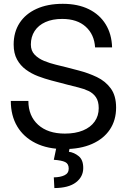

<svg xmlns="http://www.w3.org/2000/svg" viewBox="-20 -750 648 981"><path d="M308.6 11.7Q223.6 11.7 162.4 -18.6Q101.1 -48.8 68.1 -104Q35.2 -159.2 35.2 -234.4H125Q125 -157.7 174.8 -112.5Q224.6 -67.4 311.5 -67.4Q365.2 -67.4 404.1 -83.5Q442.9 -99.6 463.6 -128.9Q484.4 -158.2 484.4 -197.3Q484.4 -232.4 470.2 -253.2Q456.1 -273.9 432.4 -285.2Q408.7 -296.4 380.4 -303.2Q352.1 -310.1 324.2 -317.4L242.2 -338.9Q208.5 -347.7 174.6 -360.6Q140.6 -373.5 112.3 -394.3Q84 -415 66.9 -446.3Q49.8 -477.5 49.8 -522.5Q49.8 -585.9 80.1 -632.6Q110.4 -679.2 166.7 -704.8Q223.1 -730.5 300.8 -730.5Q377.9 -730.5 433.6 -703.1Q489.3 -675.8 520 -625.7Q550.8 -575.7 552.7 -507.8H465.8Q461.9 -573.7 418 -613.5Q374 -653.3 297.9 -653.3Q248 -653.3 212.2 -637.2Q176.3 -621.1 157 -591.6Q137.7 -562 137.7 -522.5Q137.7 -490.7 157 -470.7Q176.3 -450.7 205.6 -438.7Q234.9 -426.8 265.6 -419.4Q296.4 -412.1 319.3 -406.2L382.8 -389.6Q431.6 -377 475.1 -356.2Q518.6 -335.4 545.9 -298.3Q573.2 -261.2 573.2 -200.2Q573.2 -135.7 541.3 -88.1Q509.3 -40.5 450 -14.4Q390.6 11.7 308.6 11.7ZM269.5 -2.9H337.9L332 25.4Q359.4 29.3 382.3 48.1Q405.3 66.9 405.3 108.4Q405.3 153.3 367.9 181.9Q330.6 210.4 257.8 210.9L254.9 156.2Q288.1 155.8 309.6 145.5Q331.1 135.3 331.1 111.3Q331.1 86.9 313.2 78.1Q295.4 69.3 254.9 66.4Z"/></svg>

Font: Inter Display V
Style: Regular
Weight: 400
Designer: Rasmus Andersson
Foundry: rsms
Version: Version 3.015;git-src